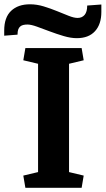

<svg xmlns="http://www.w3.org/2000/svg" viewBox="-77 -888 499 908"><path d="M103 -586.4 33.2 -603 43 -660.6H309.1L318.8 -603L249.5 -586.4V-74.2L318.8 -57.6L309.1 0H43L33.2 -57.6L103 -74.2ZM-57.1 -743.7Q-57.1 -805.7 -24.4 -836.7Q8.3 -867.7 64.9 -867.7Q97.2 -867.7 129.9 -857.7Q162.6 -847.7 192.6 -835.4Q222.7 -823.2 247.8 -813.2Q272.9 -803.2 290 -803.2Q311 -803.2 323.2 -817.6Q335.4 -832 335.4 -861.8L402.3 -866.7V-831.5Q402.3 -773.4 372.3 -740.5Q342.3 -707.5 286.1 -707.5Q257.8 -707.5 224.1 -717.5Q190.4 -727.5 158 -739.7Q125.5 -752 97.7 -762Q69.8 -772 53.2 -772Q42 -772 33.4 -770Q24.9 -768.1 18.6 -762.7Q12.2 -757.3 9 -748Q5.9 -738.8 5.9 -724.1L-57.1 -719.2Z"/></svg>

Font: Noticia Text
Style: Bold
Weight: 700
Designer: JM Sole
Foundry: JM Sole
Version: Version 1.003